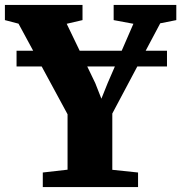

<svg xmlns="http://www.w3.org/2000/svg" viewBox="-42 -763 739 783"><path d="M233.5 -71V-297L33.5 -666.5L-22 -681V-743H294.5V-681L230 -666L346.5 -424L371.5 -360.5L397 -424L502 -666L421.5 -681V-743H677V-681L611.5 -668L416 -300V-70.5L521 -59.5V0H132.5V-59.5ZM639 -556V-492H25.5V-556Z"/></svg>

Font: Merriweather 36pt Black
Style: Regular
Weight: 900
Version: Version 2.100